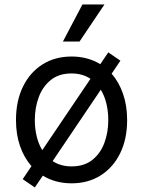

<svg xmlns="http://www.w3.org/2000/svg" viewBox="-20 -804 637 854"><path d="M134.9 29.8 81 -7.1 120 -65Q87.4 -101.9 69.2 -153.9Q51.1 -206 51.1 -269.9Q51.1 -355.1 82.2 -418.7Q113.3 -482.2 168.9 -517.4Q224.4 -552.6 298.3 -552.6Q370.4 -552.6 426.1 -518.5L461.6 -571L515.6 -534.1L476.6 -476.2Q509.2 -438.9 527.3 -386.5Q545.5 -334.2 545.5 -269.9Q545.5 -185.4 514.4 -122.2Q483.3 -58.9 427.7 -23.8Q372.2 11.4 298.3 11.4Q226.6 11.4 170.5 -22.7ZM298.3 -63.9Q354.4 -63.9 390.6 -92.7Q426.8 -121.4 444.2 -168.3Q461.6 -215.2 461.6 -269.9Q461.6 -307.5 453.5 -342.3Q445.3 -377.1 428.3 -404.8L214.1 -87.4Q250 -63.9 298.3 -63.9ZM168 -136 382.5 -453.5Q346.6 -477.3 298.3 -477.3Q242.2 -477.3 206 -448.2Q169.7 -419 152.3 -371.8Q134.9 -324.6 134.9 -269.9Q134.9 -232.2 143.1 -197.8Q151.3 -163.4 168 -136ZM259.9 -619.3 346.6 -784.1H444.6L333.8 -619.3Z"/></svg>

Font: Inter UI
Style: Regular
Weight: 400
Designer: Rasmus Andersson
Foundry: rsms
Version: 3.2;8d6f07862